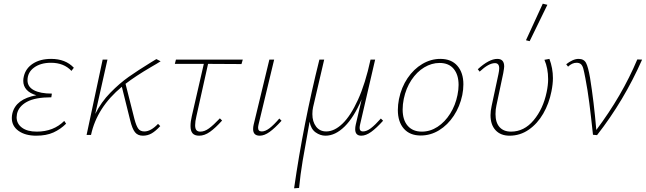

<svg xmlns="http://www.w3.org/2000/svg" viewBox="-20 -731 3498 1040"><path d="M380 -364 367 -347Q326 -391 256 -391Q200 -391 164.5 -365Q129 -339 129 -296Q129 -261 163.5 -242.5Q198 -224 261 -224L258 -204Q171 -204 126 -179.5Q81 -155 72 -114Q70 -102 70 -96Q70 -61 99 -39.5Q128 -18 179 -18Q270 -18 328 -76L338 -61Q308 -31 269.5 -13.5Q231 4 176 4Q117 4 80.5 -22Q44 -48 44 -92Q44 -104 47 -117Q66 -195 177 -215Q142 -225 124 -245Q106 -265 106 -293Q106 -305 109 -317Q119 -361 158.5 -386.5Q198 -412 257 -412Q335 -412 380 -364Z M836 -60 848 -48Q823 -21 801.5 -8.5Q780 4 754 4Q726 4 711 -15Q696 -34 685 -80L640 -261Q505 -149 473 0H449L536 -408H562L496 -114Q528 -178 578 -229Q628 -280 677 -314.5Q726 -349 799 -394L827 -411L850 -399Q830 -386 800 -369Q713 -318 660 -277L708 -87Q718 -49 729 -34Q740 -19 762 -19Q797 -19 836 -60Z M1044 -102Q1037 -73 1037 -53Q1037 -34 1044 -26Q1051 -18 1065 -18Q1088 -18 1112 -35.5Q1136 -53 1171 -90L1183 -78Q1147 -38 1117.5 -17Q1088 4 1059 4Q1034 4 1023 -9Q1012 -22 1012 -48Q1012 -73 1019 -102L1084 -385H927L933 -408H1295L1288 -384L1107 -385Z M1351 -32Q1351 -43 1354 -56L1439 -408H1465L1381 -59Q1378 -47 1378 -39Q1378 -19 1398 -19Q1417 -19 1440 -36.5Q1463 -54 1493 -89L1505 -77Q1469 -37 1440.5 -16.5Q1412 4 1387 4Q1351 4 1351 -32Z M2055 -77Q2019 -37 1990.5 -16.5Q1962 4 1937 4Q1904 4 1904 -31Q1904 -43 1907 -56L1939 -193Q1897 -95 1846.5 -45.5Q1796 4 1743 4Q1715 4 1689.5 -14Q1664 -32 1657 -72L1653 -49Q1632 65 1619.5 139.5Q1607 214 1600 287L1573 289Q1623 -60 1710 -408H1736L1676 -151Q1672 -134 1672 -113Q1672 -72 1692 -45.5Q1712 -19 1747 -19Q1791 -19 1835 -61Q1879 -103 1919 -190.5Q1959 -278 1987 -408H2012L1931 -59Q1928 -46 1928 -38Q1928 -19 1946 -19Q1966 -19 1989 -36.5Q2012 -54 2043 -89Z M2135 -135Q2135 -163 2141 -194Q2154 -258 2187.5 -307.5Q2221 -357 2267.5 -384.5Q2314 -412 2365 -412Q2425 -412 2457.5 -374.5Q2490 -337 2490 -274Q2490 -246 2484 -216Q2471 -154 2438 -104Q2405 -54 2358.5 -25.5Q2312 3 2259 3Q2200 3 2167.5 -34Q2135 -71 2135 -135ZM2458 -216Q2464 -245 2464 -271Q2464 -326 2437.5 -358Q2411 -390 2361 -390Q2318 -390 2278 -366Q2238 -342 2208.5 -297.5Q2179 -253 2167 -195Q2161 -165 2161 -138Q2161 -81 2188.5 -49.5Q2216 -18 2265 -18Q2310 -18 2350 -44Q2390 -70 2418.5 -115.5Q2447 -161 2458 -216Z M2829 -513 2920 -711 2945 -705 2849 -508ZM2637 -107Q2637 -130 2643 -157L2680 -330Q2684 -348 2684 -361Q2684 -389 2661 -389Q2627 -389 2578 -343L2568 -356Q2629 -412 2674 -412Q2711 -412 2711 -371Q2711 -363 2706 -335L2669 -160Q2664 -139 2664 -113Q2664 -67 2686 -42.5Q2708 -18 2748 -18Q2819 -18 2870.5 -79.5Q2922 -141 2941 -232Q2949 -270 2949 -302Q2949 -361 2929 -407L2956 -412Q2975 -361 2975 -308Q2975 -276 2967 -236Q2954 -170 2922.5 -115.5Q2891 -61 2844 -28.5Q2797 4 2740 4Q2692 4 2664.5 -25.5Q2637 -55 2637 -107Z M3458 -408Q3360 -186 3214 1L3192 -1Q3181 -104 3172 -174Q3163 -244 3151 -306Q3144 -343 3139.5 -359.5Q3135 -376 3126.5 -383.5Q3118 -391 3103 -391Q3079 -391 3057 -370L3047 -383Q3063 -396 3080.5 -404Q3098 -412 3114 -412Q3143 -412 3154.5 -390Q3166 -368 3176 -310Q3197 -180 3210 -27Q3349 -212 3432 -409Z"/></svg>

Font: Ysabeau Infant Extralight
Style: Italic
Weight: 200
Italic angle: -12°
Designer: Christian Thalmann (Catharsis Fonts)
Version: Version 0.003